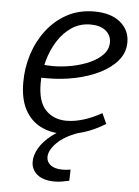

<svg xmlns="http://www.w3.org/2000/svg" viewBox="-54 -579 608 841"><g transform="rotate(5 250.5 -158.5)"><path d="M230.9 8.9Q178.3 8.9 135.8 -13.1Q93.3 -35.1 68.4 -81.5Q43.5 -128 43.5 -201.8Q43.5 -265.3 62.7 -325Q81.9 -384.7 118.8 -432.6Q155.6 -480.4 208 -508.6Q260.4 -536.7 326.5 -536.7Q399.9 -536.7 441.2 -502.7Q482.5 -468.7 482.5 -415Q482.5 -369.8 453.7 -335Q424.8 -300.1 376.4 -276Q327.9 -251.8 268.6 -239.6Q209.4 -227.3 148.5 -227.3Q138.4 -227.3 128.9 -227.4Q119.5 -227.6 110 -228.6L115.4 -285.6Q127.2 -284.6 139.7 -283.6Q152.2 -282.6 165.2 -282.6Q206.7 -282.6 249.4 -290.9Q292.1 -299.3 327.5 -315.1Q362.9 -331 384.6 -354.2Q406.4 -377.5 406.4 -407.5Q406.4 -439 382.3 -458.8Q358.1 -478.5 315.5 -478.5Q269.4 -478.5 233.1 -454.4Q196.8 -430.3 171.4 -390.1Q146.1 -349.8 132.8 -301Q119.6 -252.3 119.6 -203Q119.6 -123 154.5 -86.1Q189.4 -49.3 246.7 -49.3Q281.7 -49.3 321.1 -61.4Q360.5 -73.5 400.8 -96.4L421.4 -50.6Q373.8 -21 325 -6Q276.2 8.9 230.9 8.9ZM218 220.4Q168.4 220.4 141.5 198.5Q114.7 176.7 114.7 141.7Q114.7 112.7 132.8 81.6Q151 50.6 187.5 22.3Q224 -6.1 278.4 -25.4L302.1 0Q242.2 21.3 209.9 53.9Q177.6 86.6 177.6 116.2Q177.6 138.2 195.9 151.8Q214.2 165.5 248.2 165.5Q255.8 165.5 265 164.7Q274.2 163.8 283.2 162.2L281.8 211.3Q264.4 215.3 248.6 217.9Q232.7 220.4 218 220.4Z"/></g></svg>

Font: Bitter Thin
Style: Italic
Weight: 100
Italic angle: -9°
Designer: Sol Matas, and Bitter project Authors
Foundry: Sol Matas
Version: Version 2.002